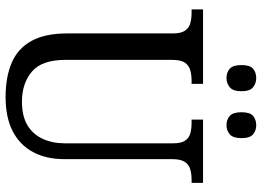

<svg xmlns="http://www.w3.org/2000/svg" viewBox="-148 -802 959 704"><g transform="rotate(90 332.0 -449.5)"><path d="M335 10Q262 10 209.5 -12.5Q157 -35 129.5 -85Q102 -135 102 -216V-604Q102 -634 91.5 -648.5Q81 -663 64 -667.5Q47 -672 26 -672H14V-714H287V-672H275Q254 -672 236.5 -667Q219 -662 209 -647Q199 -632 199 -600V-210Q199 -123 242 -86.5Q285 -50 352 -50Q405 -50 438.5 -70Q472 -90 488.5 -126Q505 -162 505 -207V-604Q505 -634 495 -648.5Q485 -663 468 -667.5Q451 -672 430 -672H418V-714H650V-672H638Q617 -672 600 -667Q583 -662 573 -647Q563 -632 563 -600V-205Q563 -139 537 -90.5Q511 -42 460.5 -16Q410 10 335 10ZM439 -800Q418 -800 404.5 -812Q391 -824 391 -855Q391 -886 404.5 -897.5Q418 -909 439 -909Q458 -909 472 -897.5Q486 -886 486 -855Q486 -824 472 -812Q458 -800 439 -800ZM266 -800Q245 -800 231.5 -812Q218 -824 218 -855Q218 -886 231.5 -897.5Q245 -909 266 -909Q285 -909 299.5 -897.5Q314 -886 314 -855Q314 -824 299.5 -812Q285 -800 266 -800Z"/></g></svg>

Font: Noto Serif SemiCondensed
Style: Regular
Weight: 400
Width: 4
Designer: Monotype Design Team
Foundry: Monotype Imaging Inc.
Version: Version 2.013